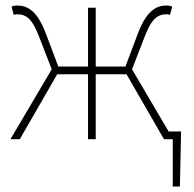

<svg xmlns="http://www.w3.org/2000/svg" viewBox="-20 -506 704 698"><path d="M18 0H52L188 -236H300V0H328V-236H440L576 0H608V172H634L638 -12V-28H593L460 -254L508 -378C533 -443 558 -454 584 -454C591 -454 592 -454 598 -452L606 -482C602 -484 593 -486 586 -486C548 -486 513 -467 482 -386L436 -264H328V-478H300V-264H192L146 -386C115 -467 80 -486 42 -486C35 -486 26 -484 22 -482L30 -452C36 -454 37 -454 44 -454C70 -454 95 -443 120 -378L168 -254Z"/></svg>

Font: Source Sans Pro ExtraLight
Style: Regular
Weight: 200
Designer: Paul D. Hunt
Foundry: Adobe Systems Incorporated
Version: Version 3.006;hotconv 1.0.111;makeotfexe 2.5.65597